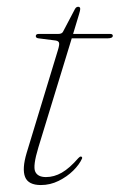

<svg xmlns="http://www.w3.org/2000/svg" viewBox="-20 -538 352 566"><path d="M144.5 -418.5 93.5 -425Q85.5 -426 85.5 -431.5Q85.5 -438 94.5 -438H152Q162 -438 165.5 -444L201 -511.5Q204.5 -518 210.5 -518Q216.5 -518 216.5 -511.5Q216.5 -507.5 213 -496L195.5 -438H304.5Q312.5 -438 312.5 -432.5Q312.5 -425 297 -425H191.5L93 -103Q76.5 -48.5 83.8 -32.2Q91 -16 115.5 -16Q139.5 -16 162.2 -29Q185 -42 211 -72Q215.5 -77 219 -76.5Q223 -75.5 222 -71Q214 -53 195.8 -35Q177.5 -17 152.8 -4.8Q128 7.5 100.5 7.5Q63.5 7.5 54 -16.2Q44.5 -40 58.5 -87L150.5 -389.5Q155.5 -405.5 154.2 -411.2Q153 -417 144.5 -418.5Z"/></svg>

Font: Fraunces 72pt Thin
Style: Italic
Weight: 100
Italic angle: -16°
Version: Version 1.000;[b76b70a41]